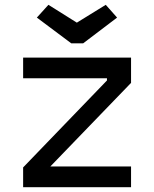

<svg xmlns="http://www.w3.org/2000/svg" viewBox="-20 -777 640 797"><path d="M76 -538V-452H424V-443L76 -82V0H524V-86H189L524 -433V-538ZM325 -597 466 -704 419 -757 299 -683 181 -757 133 -704 276 -597Z"/></svg>

Font: Kode Mono Medium
Style: Regular
Weight: 500
Monospace: yes
Designer: Isa Ozler
Foundry: Kadena LLC
Version: Version 1.206;gftools[0.9.28]